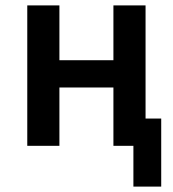

<svg xmlns="http://www.w3.org/2000/svg" viewBox="-20 -540 640 711"><path d="M474 151V0H400V-216H200V0H81V-520H200V-317H400V-520H519V-101H577V151Z"/></svg>

Font: Zed Sans Extended
Style: Bold
Weight: 700
Width: 7
Designer: Belleve Invis
Foundry: Belleve Invis
Version: Version 1.0.0; ttfautohint (v1.8.4)